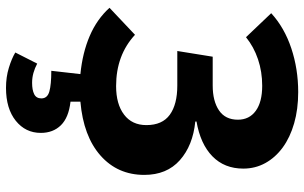

<svg xmlns="http://www.w3.org/2000/svg" viewBox="-207 -544 1014 640"><g transform="rotate(90 300.0 -224.0)"><path d="M308 145Q308 125 285 118.5Q262 112 216 112L227 15Q156 8 100 -16Q44 -40 6 -82L96 -167Q164 -104 267 -104Q327 -104 362 -130.5Q397 -157 397 -205Q397 -258 362.5 -283Q328 -308 265 -308H150L169 -426H265Q317 -426 348 -447Q379 -468 379 -510Q379 -548 349.5 -569.5Q320 -591 266 -591Q219 -591 177.5 -577Q136 -563 104 -537L24 -621Q72 -665 141 -688Q210 -711 287 -711Q344 -711 391 -697.5Q438 -684 471.5 -659.5Q505 -635 523.5 -601.5Q542 -568 542 -528Q542 -465 501 -425Q460 -385 385 -372V-368Q465 -360 514 -316.5Q563 -273 563 -198Q563 -109 498.5 -52Q434 5 319 15V48Q372 54 397.5 80Q423 106 423 147Q423 198 382.5 230.5Q342 263 273 263Q237 263 206 253.5Q175 244 155 232L192 159Q207 167 223 171.5Q239 176 256 176Q280 176 294 169Q308 162 308 145Z"/></g></svg>

Font: Qzxlaeiskcpccdgjqmyffctclhy
Style: Regular
Weight: 700
Monospace: yes
Designer: Carrois Corporate & Edenspiekermann
Foundry: Carrois Corporate GbR & Edenspiekermann AG
Version: Version 2.001